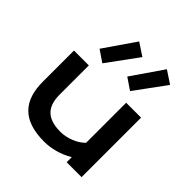

<svg xmlns="http://www.w3.org/2000/svg" viewBox="-241 -1121 1316 1316"><g transform="rotate(45 417.0 -463.5)"><path d="M90.3 -274.9C90.3 -93.8 176.3 9.8 387.2 9.8C451.2 9.8 525.4 -7.3 596.2 -49.3V0H740.7V-576.7H596.2V-188.5C557.1 -147 484.9 -116.7 418 -116.7C277.3 -116.7 234.4 -188.5 234.4 -295.4V-576.7H90.3ZM289.6 -652.3 453.6 -876.5 362.3 -937 205.6 -709.5ZM558.6 -651.9 722.7 -876 631.3 -936.5 474.6 -709Z"/></g></svg>

Font: Krona One
Style: Regular
Weight: 400
Designer: Yvonne Schüttler
Foundry: Yvonne Schüttler
Version: Version 1.002